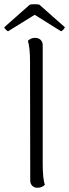

<svg xmlns="http://www.w3.org/2000/svg" viewBox="-41 -878 327 908"><path d="M102 -25 101 -587Q101 -652 91 -685Q105 -699 125 -699Q141 -699 151 -689.5Q161 -680 161 -664V-103Q161 -34 171 -4Q157 10 136 10Q121 10 111.5 0.5Q102 -9 102 -25ZM266 -749Q264 -744 258.5 -738Q253 -732 248 -730L123 -808L-3 -730Q-8 -732 -14 -738.5Q-20 -745 -21 -749L100 -856Q106 -858 122 -858Q139 -858 145 -856Z"/></svg>

Font: Arima Madurai Light
Style: Regular
Weight: 300
Designer: Joana Correia and Natanael Gama
Foundry: NDISCOVER
Version: Version 1.020